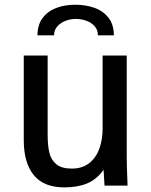

<svg xmlns="http://www.w3.org/2000/svg" viewBox="-20 -785 640 812"><path d="M80.5 -192.5V-550H181.5V-218Q181.5 -171 188.5 -140.2Q195.5 -109.5 217.8 -90.8Q240 -72 283.5 -72Q328.5 -72 357.8 -95.5Q387 -119 400.5 -157.2Q414 -195.5 414 -241V-550H516V-119Q516 -87 518 -41L519.5 0H422L418 -67Q389.5 -26.5 349 -9.5Q308.5 7.5 252 7.5Q165.5 7.5 123 -44.2Q80.5 -96 80.5 -192.5ZM461.5 -635.5H394Q394 -659 380 -674.5Q366 -690 344.5 -697.5Q323 -705 300 -705Q279 -705 258 -697.2Q237 -689.5 222.8 -673.8Q208.5 -658 208.5 -635.5H138.5Q138.5 -679.5 160 -708.5Q181.5 -737.5 217.5 -751.2Q253.5 -765 298 -765Q343.5 -765 380.5 -751.5Q417.5 -738 439.5 -709Q461.5 -680 461.5 -635.5Z"/></svg>

Font: JuliaMono Medium
Style: Regular
Weight: 500
Monospace: yes
Designer: cormullion
Foundry: corm
Version: Version 0.054; ttfautohint (v1.8.4)